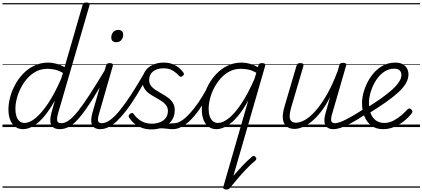

<svg xmlns="http://www.w3.org/2000/svg" viewBox="-20 -1023 3402 1546"><path d="M165 17Q130 17 103.5 -2Q77 -21 62.5 -56.5Q48 -92 48 -141Q48 -188 61.5 -239.5Q75 -291 102 -341Q129 -391 168 -431Q207 -471 257.5 -495Q308 -519 369 -519Q400 -519 435 -509.5Q470 -500 500 -482L645 -983Q649 -994 655.5 -998.5Q662 -1003 676 -1003Q693 -1003 698.5 -996Q704 -989 700 -978L449 -115Q436 -71 440.5 -51Q445 -31 475 -31Q483 -31 487 -23.5Q491 -16 489.5 -7Q488 2 481.5 9.5Q475 17 463 17Q434 17 416.5 7.5Q399 -2 391.5 -19Q384 -36 385 -60Q386 -84 394 -114L422 -214Q377 -134 333.5 -83Q290 -32 247.5 -7.5Q205 17 165 17ZM178 -33Q218 -33 266 -72Q314 -111 367 -190Q420 -269 472 -388L487 -436Q449 -457 418.5 -463Q388 -469 362 -469Q314 -469 274 -449Q234 -429 202.5 -394.5Q171 -360 149 -317.5Q127 -275 115.5 -230.5Q104 -186 104 -146Q104 -113 112 -87.5Q120 -62 137 -47.5Q154 -33 178 -33ZM0 478H632V488H0ZM0 -20H632V0H0ZM0 -505H632V-500H0ZM0 -998H632V-988H0Z M462 17Q451 17 446 9.5Q441 2 442.5 -7Q444 -16 452 -23.5Q460 -31 475 -31Q503 -31 535.5 -54.5Q568 -78 609.5 -130Q651 -182 706 -267.5Q761 -353 835 -476Q840 -486 849.5 -485Q859 -484 864.5 -477Q870 -470 865 -460Q786 -321 728 -229Q670 -137 625.5 -83Q581 -29 542 -6Q503 17 462 17ZM632 478V488ZM632 -20V0ZM632 -505V-500ZM632 -998V-988Z M788 17Q761 17 744.5 7.5Q728 -2 720.5 -19.5Q713 -37 714.5 -61Q716 -85 724 -114L834 -495Q838 -506 844 -510.5Q850 -515 863 -515Q879 -515 885.5 -509Q892 -503 888 -491L780 -116Q766 -71 769.5 -51Q773 -31 800 -31Q811 -31 815.5 -23.5Q820 -16 818.5 -7Q817 2 809 9.5Q801 17 788 17ZM916 -683Q898 -683 887 -692.5Q876 -702 876 -721Q876 -745 890.5 -763.5Q905 -782 932 -782Q950 -782 961 -772.5Q972 -763 972 -744Q972 -721 958 -702Q944 -683 916 -683ZM632 478H957V488H632ZM632 -20H957V0H632ZM632 -505H957V-500H632ZM632 -998H957V-988H632Z M787 17Q776 17 771.5 9.5Q767 2 768.5 -7Q770 -16 778 -23.5Q786 -31 800 -31Q831 -31 867 -57Q903 -83 945 -134.5Q987 -186 1036.5 -262Q1086 -338 1143 -437Q1149 -447 1158.5 -445.5Q1168 -444 1174 -436Q1180 -428 1174 -418Q1125 -329 1082 -259Q1039 -189 1000 -137.5Q961 -86 925 -51.5Q889 -17 855 0Q821 17 787 17ZM957 478H1007V488H957ZM957 -20H1007V0H957ZM957 -505H1007V-500H957ZM957 -998H1007V-988H957Z M1256 -7Q1284 -16 1309 -21.5Q1334 -27 1354 -29Q1374 -31 1385 -31Q1394 -31 1397.5 -23.5Q1401 -16 1399 -7Q1397 2 1389.5 9.5Q1382 17 1371 17Q1350 17 1330 14Q1310 11 1287 10Q1264 9 1234 15ZM1199 19Q1152 19 1116.5 4Q1081 -11 1056.5 -33Q1032 -55 1020 -76Q1015 -84 1016.5 -92Q1018 -100 1027 -106Q1037 -113 1044 -113.5Q1051 -114 1057 -104Q1081 -70 1117 -48.5Q1153 -27 1201 -27Q1238 -27 1267.5 -38.5Q1297 -50 1314.5 -73Q1332 -96 1332 -130Q1332 -157 1317 -176.5Q1302 -196 1278.5 -211Q1255 -226 1229 -240Q1203 -254 1179.5 -271Q1156 -288 1141.5 -312.5Q1127 -337 1127 -372Q1127 -416 1148.5 -449Q1170 -482 1209 -500.5Q1248 -519 1299 -519Q1340 -519 1371.5 -506Q1403 -493 1424.5 -474Q1446 -455 1457 -438Q1462 -430 1461 -424Q1460 -418 1449 -410Q1442 -404 1435 -405Q1428 -406 1421 -413Q1394 -442 1366 -457.5Q1338 -473 1295 -473Q1244 -473 1212.5 -448Q1181 -423 1181 -378Q1181 -351 1195.5 -332Q1210 -313 1233.5 -298Q1257 -283 1283.5 -268Q1310 -253 1333.5 -236Q1357 -219 1372 -195Q1387 -171 1387 -136Q1387 -86 1361.5 -51Q1336 -16 1293.5 1.5Q1251 19 1199 19ZM1007 478H1542V488H1007ZM1007 -20H1542V0H1007ZM1007 -505H1542V-500H1007ZM1007 -998H1542V-988H1007Z M1372 17Q1361 17 1356 9.5Q1351 2 1352.5 -7Q1354 -16 1362 -23.5Q1370 -31 1385 -31Q1410 -31 1441.5 -51Q1473 -71 1507 -108Q1541 -145 1576 -195.5Q1611 -246 1644 -307Q1649 -316 1657.5 -315Q1666 -314 1672 -307.5Q1678 -301 1674 -292Q1639 -224 1602 -167Q1565 -110 1526.5 -69Q1488 -28 1449 -5.5Q1410 17 1372 17ZM1542 478V488ZM1542 -20V0ZM1542 -505V-500ZM1542 -998V-988Z M1829 493Q1822 502 1811 499.5Q1800 497 1794.5 488Q1789 479 1797 469Q1826 432 1860.5 391.5Q1895 351 1933 311Q1971 271 2011 237Q2018 231 2025 232Q2032 233 2038 242Q2045 249 2044 256.5Q2043 264 2036 270Q2000 300 1962.5 339Q1925 378 1891.5 418Q1858 458 1829 493ZM1722 17Q1687 17 1660.5 -2Q1634 -21 1619.5 -56.5Q1605 -92 1605 -141Q1605 -188 1618.5 -239.5Q1632 -291 1659 -341Q1686 -391 1725 -431Q1764 -471 1814.5 -495Q1865 -519 1926 -519Q1958 -519 1992 -509.5Q2026 -500 2057 -482L2061 -497Q2064 -507 2070.5 -511Q2077 -515 2090 -515Q2108 -515 2113 -508Q2118 -501 2114 -489L1833 484Q1830 494 1824 498.5Q1818 503 1803 503Q1791 503 1783 498Q1775 493 1778 482L1979 -214Q1935 -134 1891 -83Q1847 -32 1804.5 -7.5Q1762 17 1722 17ZM1660 -146Q1660 -113 1668.5 -87.5Q1677 -62 1694 -47.5Q1711 -33 1735 -33Q1775 -33 1823.5 -72Q1872 -111 1924.5 -190Q1977 -269 2029 -387L2044 -437Q2007 -458 1976 -463.5Q1945 -469 1918 -469Q1871 -469 1831 -449Q1791 -429 1759.5 -394.5Q1728 -360 1705.5 -317.5Q1683 -275 1671.5 -230.5Q1660 -186 1660 -146ZM1542 478H2165V488H1542ZM1542 -20H2165V0H1542ZM1542 -505H2165V-500H1542ZM1542 -998H2165V-988H1542Z M2351 15Q2315 15 2290 -3Q2265 -21 2258.5 -60Q2252 -99 2270 -162L2368 -495Q2372 -506 2378 -510.5Q2384 -515 2398 -515Q2414 -515 2420 -509Q2426 -503 2423 -491L2325 -159Q2313 -118 2312.5 -90Q2312 -62 2324.5 -48.5Q2337 -35 2364 -35Q2396 -35 2436 -57.5Q2476 -80 2520.5 -130Q2565 -180 2611 -259.5Q2657 -339 2700 -454L2712 -497Q2716 -509 2722 -513Q2728 -517 2742 -517Q2758 -517 2764.5 -512Q2771 -507 2767 -495L2657 -115Q2643 -70 2647 -50.5Q2651 -31 2678 -31Q2688 -31 2692.5 -23.5Q2697 -16 2695.5 -7Q2694 2 2686.5 9.5Q2679 17 2665 17Q2638 17 2622 7.5Q2606 -2 2598.5 -19Q2591 -36 2592 -60Q2593 -84 2602 -114L2638 -242Q2602 -171 2563.5 -122Q2525 -73 2487.5 -43Q2450 -13 2415 1Q2380 15 2351 15ZM2165 478H2836V488H2165ZM2165 -20H2836V0H2165ZM2165 -505H2836V-500H2165ZM2165 -998H2836V-988H2165Z M2665 17Q2654 17 2649 9.5Q2644 2 2645.5 -7Q2647 -16 2655 -23.5Q2663 -31 2678 -31Q2695 -31 2723 -41.5Q2751 -52 2796.5 -77Q2842 -102 2912 -147Q2920 -152 2927 -149Q2934 -146 2938 -138Q2942 -130 2940 -121Q2938 -112 2929 -106Q2856 -58 2806 -31Q2756 -4 2722.5 6.5Q2689 17 2665 17ZM2835 478V488ZM2835 -20V0ZM2835 -505V-500ZM2835 -998V-988Z M3064 17Q3008 17 2970.5 -11.5Q2933 -40 2914 -87Q2895 -134 2895 -191Q2895 -243 2914 -300.5Q2933 -358 2967.5 -407.5Q3002 -457 3051.5 -488Q3101 -519 3162 -519Q3200 -519 3223.5 -505.5Q3247 -492 3258 -470.5Q3269 -449 3269 -424Q3269 -389 3249 -353.5Q3229 -318 3189 -281Q3149 -244 3089 -201.5Q3029 -159 2948 -109L2928 -152Q2996 -193 3048.5 -230.5Q3101 -268 3137.5 -301Q3174 -334 3193 -363.5Q3212 -393 3212 -418Q3212 -444 3197.5 -457Q3183 -470 3154 -470Q3109 -470 3071 -443.5Q3033 -417 3006.5 -374.5Q2980 -332 2965.5 -284.5Q2951 -237 2951 -195Q2951 -145 2965.5 -108.5Q2980 -72 3008 -52.5Q3036 -33 3074 -33Q3112 -33 3147 -51Q3182 -69 3211 -94Q3240 -119 3260 -141Q3268 -150 3276.5 -149.5Q3285 -149 3292 -142Q3299 -135 3300.5 -127.5Q3302 -120 3295 -110Q3269 -77 3233 -48Q3197 -19 3154.5 -1Q3112 17 3064 17ZM2836 478H3362V488H2836ZM2836 -20H3362V0H2836ZM2836 -505H3362V-500H2836ZM2836 -998H3362V-988H2836Z"/></svg>

Font: Playwrite AU SA Guides
Style: Regular
Weight: 400
Designer: Veronika Burian, José Scaglione
Foundry: TypeTogether
Version: Version 1.003